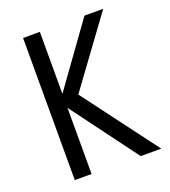

<svg xmlns="http://www.w3.org/2000/svg" viewBox="-132 -817 808 914"><g transform="rotate(-20 271.5 -360.0)"><path d="M424 0 175 -335V0H90V-720H175V-406L401 -720H496L245 -377L528 0Z"/></g></svg>

Font: Carrois Gothic
Style: Regular
Weight: 400
Designer: Ralph du Carrois
Foundry: Ralph du Carrois
Version: Version 1.002